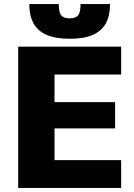

<svg xmlns="http://www.w3.org/2000/svg" viewBox="-20 -931 665 951"><path d="M70 0V-700H580V-562H250V-425H550V-295H250V-138H580V0ZM325 -739Q255 -739 210.5 -758.5Q166 -778 145.5 -816Q125 -854 125 -911H271Q271 -869 283.5 -854.5Q296 -840 325 -840Q354 -840 366.5 -854.5Q379 -869 379 -911H525Q525 -854 504.5 -816Q484 -778 440 -758.5Q396 -739 325 -739Z"/></svg>

Font: Golos Text
Style: Bold
Weight: 700
Designer: A.Korolkova, Vitaly Kuzmin
Foundry: ParaType Ltd
Version: Version 2.004